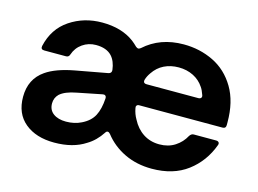

<svg xmlns="http://www.w3.org/2000/svg" viewBox="-83 -718 1171 873"><g transform="rotate(15 502.5 -281.0)"><path d="M39 -154Q39 -238 103 -282Q149 -314 234 -330L386 -358Q401 -361 400 -376Q395 -417 374 -440Q349 -467 299 -467Q264 -467 236 -447.5Q208 -428 197 -395Q193 -382 180 -382H78Q60 -382 63 -399Q82 -484 148.5 -528.5Q215 -573 300 -573Q392 -573 451 -529Q464 -519 477 -506Q484 -501 488 -501Q492 -501 499 -506Q573 -573 684 -573Q760 -573 824.5 -541.5Q889 -510 928 -444.5Q967 -379 967 -282V-269Q967 -253 951 -253H559Q551 -253 547.5 -248Q544 -243 546 -236Q551 -209 564 -187Q584 -148 617 -126.5Q650 -105 693 -105Q735 -105 766 -125Q797 -145 814 -177Q822 -189 833 -189H938Q947 -189 951 -184Q955 -179 952 -171Q922 -89 855.5 -39Q789 11 688 11Q617 11 559.5 -16.5Q502 -44 464 -93Q458 -100 452 -100Q446 -100 442 -93Q414 -50 375 -27Q317 11 229 11Q143 11 91 -32Q39 -75 39 -154ZM810 -354Q819 -354 823 -359Q827 -364 824 -372Q816 -395 808 -406Q789 -435 758 -450.5Q727 -466 689 -466Q651 -466 620.5 -451Q590 -436 570 -406Q558 -389 553 -372Q552 -370 552 -366Q552 -354 567 -354ZM328 -111Q367 -130 383.5 -161.5Q400 -193 403 -243V-245Q403 -253 398 -256.5Q393 -260 385 -258L270 -235Q216 -225 192 -203Q174 -185 174 -159Q174 -128 196.5 -111.5Q219 -95 256 -95Q296 -95 328 -111Z"/></g></svg>

Font: Open Sauce Two
Style: Bold
Weight: 700
Designer: Alfredo Marco Pradil
Foundry: Creative Sauce Fz LLC
Version: Version 1.477